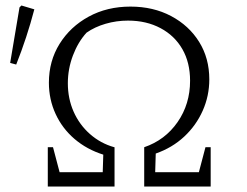

<svg xmlns="http://www.w3.org/2000/svg" viewBox="-20 -679 901 699"><path d="M154 0V-143H173L197 -52H354L356 -116Q296 -135 251.5 -173Q207 -211 182.5 -264Q158 -317 158 -378Q158 -457 197 -519.5Q236 -582 303 -618.5Q370 -655 455 -655Q538 -655 603 -620.5Q668 -586 705 -526.5Q742 -467 742 -390Q742 -330 718 -276Q694 -222 650.5 -181.5Q607 -141 547 -120L545 -52H704L728 -143H747V0H505V-143Q581 -169 626.5 -234.5Q672 -300 672 -385Q672 -451 644 -500Q616 -549 564.5 -576.5Q513 -604 446 -604Q404 -604 364.5 -592.5Q325 -581 295 -560Q264 -526 245.5 -477Q227 -428 227 -376Q227 -320 248 -272.5Q269 -225 307.5 -191Q346 -157 396 -143H397V0ZM39 -444 17 -450 51 -652 58 -659 105 -645Q78 -542 39 -444Z"/></svg>

Font: Piazzolla SC Light
Style: Regular
Weight: 300
Designer: Juan Pablo del Peral
Foundry: Huerta Tipografica
Version: Version 1.330